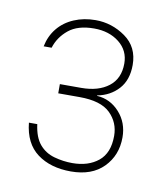

<svg xmlns="http://www.w3.org/2000/svg" viewBox="-52 -752 393 452"><g transform="rotate(10 144.0 -526.5)"><path d="M146 -346Q97 -346 65.5 -369.5Q34 -393 29 -442H49Q53 -411 67 -394.5Q81 -378 102.5 -372Q124 -366 146 -366Q184 -366 208 -385.5Q232 -405 232 -446Q232 -478 209.5 -500Q187 -522 136 -522H85V-544H136Q177 -544 201.5 -563Q226 -582 226 -618Q226 -649 202 -668Q178 -687 142 -687Q103 -687 81 -669Q59 -651 51 -625H32Q37 -650 52 -668.5Q67 -687 90.5 -697Q114 -707 142 -707Q181 -707 213.5 -684Q246 -661 246 -618Q246 -582 226.5 -560.5Q207 -539 176 -533V-532Q208 -530 230 -505.5Q252 -481 252 -446Q252 -403 224 -374.5Q196 -346 146 -346Z"/></g></svg>

Font: DM Sans 20pt Thin
Style: Regular
Weight: 250
Version: Version 4.004;gftools[0.9.30]